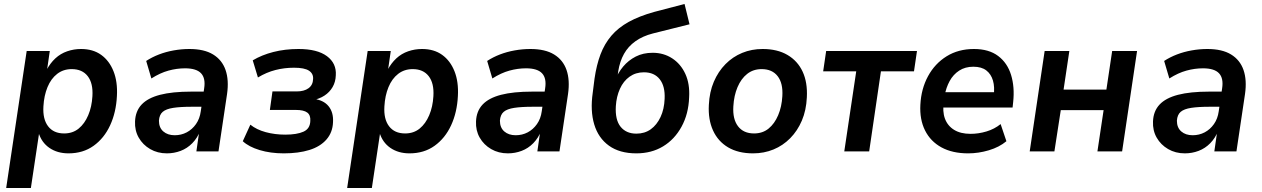

<svg xmlns="http://www.w3.org/2000/svg" viewBox="-20 -760 6338 964"><path d="M11 184 114 -504H230L216 -407H213Q232 -443 258 -467Q284 -491 317.5 -502.5Q351 -514 387 -514Q447 -514 488 -484.5Q529 -455 550 -402Q571 -349 567 -278Q563 -196 533 -131Q503 -66 450 -28Q397 10 324 10Q268 10 228 -17.5Q188 -45 173 -96H177L135 184ZM302 -90Q345 -90 375 -114.5Q405 -139 423 -181.5Q441 -224 444 -277Q448 -342 420.5 -377.5Q393 -413 340 -413Q298 -413 267 -389Q236 -365 218.5 -322.5Q201 -280 198 -226Q194 -162 221.5 -126Q249 -90 302 -90Z M818 10Q771 10 734 -11.5Q697 -33 676.5 -69Q656 -105 658 -150Q660 -202 691 -235Q722 -268 783.5 -284Q845 -300 940 -300H1016L1005 -224H943Q886 -224 850 -218.5Q814 -213 797 -198.5Q780 -184 778 -154Q778 -119 800 -100Q822 -81 857 -81Q890 -81 917.5 -95.5Q945 -110 964 -137Q983 -164 988 -201L1005 -316Q1013 -367 989.5 -392Q966 -417 909 -417Q868 -417 826 -405.5Q784 -394 740 -366L714 -454Q743 -473 778 -486.5Q813 -500 852.5 -507Q892 -514 931 -514Q1005 -514 1050 -486.5Q1095 -459 1112.5 -408.5Q1130 -358 1120 -288L1077 0H966L981 -105H986Q971 -67 945.5 -41Q920 -15 887 -2.5Q854 10 818 10Z M1405 10Q1338 10 1283.5 -6.5Q1229 -23 1199 -51L1237 -134Q1268 -109 1314 -96.5Q1360 -84 1412 -84Q1471 -84 1504 -99Q1537 -114 1538 -153Q1540 -182 1522.5 -195Q1505 -208 1466 -208H1335L1348 -301H1470Q1507 -301 1529 -317Q1551 -333 1552 -363Q1554 -390 1531.5 -405Q1509 -420 1456 -420Q1408 -420 1363 -408.5Q1318 -397 1275 -371L1249 -457Q1294 -484 1352.5 -499Q1411 -514 1479 -514Q1573 -514 1621.5 -478Q1670 -442 1666 -382Q1665 -349 1650 -323Q1635 -297 1609 -280Q1583 -263 1549 -257L1553 -264Q1604 -258 1629.5 -227Q1655 -196 1652 -146Q1650 -95 1619 -59.5Q1588 -24 1533.5 -7Q1479 10 1405 10Z M1723 184 1826 -504H1942L1928 -407H1925Q1944 -443 1970 -467Q1996 -491 2029.5 -502.5Q2063 -514 2099 -514Q2159 -514 2200 -484.5Q2241 -455 2262 -402Q2283 -349 2279 -278Q2275 -196 2245 -131Q2215 -66 2162 -28Q2109 10 2036 10Q1980 10 1940 -17.5Q1900 -45 1885 -96H1889L1847 184ZM2014 -90Q2057 -90 2087 -114.5Q2117 -139 2135 -181.5Q2153 -224 2156 -277Q2160 -342 2132.5 -377.5Q2105 -413 2052 -413Q2010 -413 1979 -389Q1948 -365 1930.5 -322.5Q1913 -280 1910 -226Q1906 -162 1933.5 -126Q1961 -90 2014 -90Z M2530 10Q2483 10 2446 -11.5Q2409 -33 2388.5 -69Q2368 -105 2370 -150Q2372 -202 2403 -235Q2434 -268 2495.5 -284Q2557 -300 2652 -300H2728L2717 -224H2655Q2598 -224 2562 -218.5Q2526 -213 2509 -198.5Q2492 -184 2490 -154Q2490 -119 2512 -100Q2534 -81 2569 -81Q2602 -81 2629.5 -95.5Q2657 -110 2676 -137Q2695 -164 2700 -201L2717 -316Q2725 -367 2701.5 -392Q2678 -417 2621 -417Q2580 -417 2538 -405.5Q2496 -394 2452 -366L2426 -454Q2455 -473 2490 -486.5Q2525 -500 2564.5 -507Q2604 -514 2643 -514Q2717 -514 2762 -486.5Q2807 -459 2824.5 -408.5Q2842 -358 2832 -288L2789 0H2678L2693 -105H2698Q2683 -67 2657.5 -41Q2632 -15 2599 -2.5Q2566 10 2530 10Z M3175 10Q3091 10 3037.5 -28.5Q2984 -67 2963.5 -135.5Q2943 -204 2956 -294L2965 -365Q2975 -434 2995 -487Q3015 -540 3049.5 -580.5Q3084 -621 3136.5 -650Q3189 -679 3264 -700L3417 -740L3442 -638L3258 -592Q3207 -579 3170.5 -553Q3134 -527 3113 -489.5Q3092 -452 3084 -402L3078 -358H3069Q3083 -395 3109 -426Q3135 -457 3172 -476Q3209 -495 3257 -495Q3312 -495 3355 -467Q3398 -439 3421 -389Q3444 -339 3440 -271Q3437 -188 3402 -124Q3367 -60 3309 -25Q3251 10 3175 10ZM3175 -89Q3217 -89 3247.5 -111Q3278 -133 3296.5 -172.5Q3315 -212 3317 -264Q3320 -327 3292.5 -362Q3265 -397 3213 -397Q3172 -397 3141 -375Q3110 -353 3092.5 -314Q3075 -275 3072 -227Q3068 -158 3096 -123.5Q3124 -89 3175 -89Z M3761 10Q3687 10 3636 -20Q3585 -50 3560 -105Q3535 -160 3539 -233Q3542 -298 3564 -349.5Q3586 -401 3622.5 -438Q3659 -475 3706.5 -494.5Q3754 -514 3809 -514Q3883 -514 3934 -484Q3985 -454 4010 -400Q4035 -346 4031 -271Q4028 -206 4006 -154.5Q3984 -103 3947.5 -66Q3911 -29 3863.5 -9.5Q3816 10 3761 10ZM3766 -90Q3809 -90 3839 -114.5Q3869 -139 3887 -181.5Q3905 -224 3908 -277Q3912 -342 3884.5 -377.5Q3857 -413 3804 -413Q3762 -413 3731.5 -389Q3701 -365 3683 -322.5Q3665 -280 3662 -226Q3658 -162 3685.5 -126Q3713 -90 3766 -90Z M4219 0 4279 -402H4113L4128 -504H4584L4569 -402H4403L4344 0Z M4841 10Q4762 10 4707 -20Q4652 -50 4624.5 -105Q4597 -160 4601 -234Q4605 -314 4639.5 -377.5Q4674 -441 4733 -477.5Q4792 -514 4870 -514Q4945 -514 4991.5 -479Q5038 -444 5056.5 -383.5Q5075 -323 5067 -248L5064 -220H4697L4708 -297H4985L4969 -279Q4975 -323 4965.5 -355.5Q4956 -388 4932 -406.5Q4908 -425 4867 -425Q4826 -425 4796 -405.5Q4766 -386 4748 -353Q4730 -320 4723 -280L4719 -252Q4711 -200 4724.5 -164Q4738 -128 4770.5 -108Q4803 -88 4853 -88Q4893 -88 4933 -100Q4973 -112 5004 -137L5033 -51Q4997 -21 4945 -5.5Q4893 10 4841 10Z M5150 0 5225 -504H5349L5320 -310H5535L5564 -504H5689L5614 0H5490L5521 -207H5306L5274 0Z M5929 10Q5882 10 5845 -11.5Q5808 -33 5787.5 -69Q5767 -105 5769 -150Q5771 -202 5802 -235Q5833 -268 5894.5 -284Q5956 -300 6051 -300H6127L6116 -224H6054Q5997 -224 5961 -218.5Q5925 -213 5908 -198.5Q5891 -184 5889 -154Q5889 -119 5911 -100Q5933 -81 5968 -81Q6001 -81 6028.5 -95.5Q6056 -110 6075 -137Q6094 -164 6099 -201L6116 -316Q6124 -367 6100.5 -392Q6077 -417 6020 -417Q5979 -417 5937 -405.5Q5895 -394 5851 -366L5825 -454Q5854 -473 5889 -486.5Q5924 -500 5963.5 -507Q6003 -514 6042 -514Q6116 -514 6161 -486.5Q6206 -459 6223.5 -408.5Q6241 -358 6231 -288L6188 0H6077L6092 -105H6097Q6082 -67 6056.5 -41Q6031 -15 5998 -2.5Q5965 10 5929 10Z"/></svg>

Font: Nunitoga
Style: Bold Italic
Weight: 700
Italic angle: -9°
Designer: Vernon Adams
Foundry: Vernon Adams
Version: Version 1.0